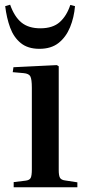

<svg xmlns="http://www.w3.org/2000/svg" viewBox="-20 -794 375 814"><path d="M38 0V-22L88 -28Q105 -30 110 -39.5Q115 -49 115 -76V-422Q115 -457 109 -469.5Q103 -482 80 -484L34 -488L37 -509L221 -518L229 -513V-73Q229 -49 234.5 -40Q240 -31 256 -29L308 -21V0ZM147 -587Q98 -587 68 -611.5Q38 -636 23 -677Q8 -718 2 -768L23 -774Q41 -723 71 -698.5Q101 -674 151 -674Q204 -674 233.5 -700.5Q263 -727 278 -773L298 -768Q294 -720 277 -678.5Q260 -637 228.5 -612Q197 -587 147 -587Z"/></svg>

Font: Literata 60pt Medium
Style: Regular
Weight: 500
Designer: Latin by Veronika Burian and Jose Scaglione. Greek by Irene Vlachou. Cyrillic by Vera Evstafieva.
Foundry: TypeTogether
Version: Version 3.103;gftools[0.9.29]